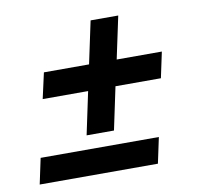

<svg xmlns="http://www.w3.org/2000/svg" viewBox="-66 -621 728 691"><g transform="rotate(-10 297.5 -275.0)"><path d="M409 -550 376 -395H541L521 -301H355L322 -145H222L255 -301H89L110 -395H275L308 -550ZM25 0 45 -94H477L457 0Z"/></g></svg>

Font: Nacelle Bold
Style: Italic
Weight: 700
Italic angle: -12°
Designer: Sora Sagano
Foundry: Sora Sagano
Version: Version 1.000;FEAKit 1.0